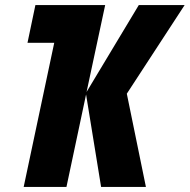

<svg xmlns="http://www.w3.org/2000/svg" viewBox="-20 -734 745 754"><path d="M73 0H241L318 -363L377 0H553L478 -366L705 -714H525L320 -373L393 -714H119L88 -566H193Z"/></svg>

Font: Noto Sans UI Condensed Black
Style: Italic
Weight: 900
Width: 3
Italic angle: -192°
Designer: Monotype Design Team
Foundry: Monotype Imaging Inc.
Version: Version 1.901